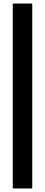

<svg xmlns="http://www.w3.org/2000/svg" viewBox="-20 -822 254 1083"><path d="M52 241V-802H162V241Z"/></svg>

Font: Menbere
Style: Regular
Weight: 400
Designer: Aleme Tadesse
Foundry: Sorkin Type Co
Version: Version 1.000